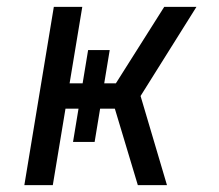

<svg xmlns="http://www.w3.org/2000/svg" viewBox="-20 -540 640 560"><path d="M382 0 315 -223H272L256 -126H193L209 -223H171L134 0H51L137 -520H220L183 -297H221L237 -394H300L284 -297H318L459 -520H553L390 -260L467 0Z"/></svg>

Font: Iosevka Aile Oblique
Style: Regular
Weight: 400
Italic angle: -9°
Designer: Belleve Invis
Foundry: Belleve Invis
Version: Version 31.1.0; ttfautohint (v1.8.4)